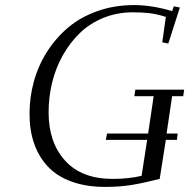

<svg xmlns="http://www.w3.org/2000/svg" viewBox="-20 -732 751 762"><path d="M97.2 -279.8Q97.2 -346.2 114.5 -408.9Q131.8 -471.7 166.7 -526.6Q201.7 -581.5 250.5 -622.8Q299.3 -664.1 366.7 -688Q434.1 -711.9 512.2 -711.9Q581.5 -711.9 663.1 -688L669.9 -707L693.8 -702.1L647.9 -559.1L624 -564L638.2 -665Q600.1 -676.8 572 -679.9Q543.9 -683.1 506.8 -683.1Q444.3 -683.1 390.1 -660.9Q335.9 -638.7 296.6 -600.6Q257.3 -562.5 229 -512Q200.7 -461.4 186.8 -403.8Q172.9 -346.2 172.9 -286.1Q172.9 -166 238.8 -94Q304.7 -22 426.8 -22Q490.7 -22 542 -34.2L564 -176.8H399.9L404.8 -202.1H567.9L589.8 -350.1H513.2L517.1 -376H710.9L707 -350.1H663.1L641.1 -202.1H685.1L682.1 -176.8H638.2L613.8 -22Q548.8 -5.4 501.5 2.2Q454.1 9.8 397.9 9.8Q321.3 9.8 262.9 -11.7Q204.6 -33.2 168.7 -72.3Q132.8 -111.3 115 -163.6Q97.2 -215.8 97.2 -279.8Z"/></svg>

Font: Dehuti Alt
Style: Italic
Weight: 400
Version: Version 1.2